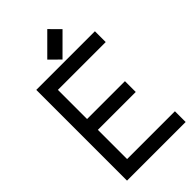

<svg xmlns="http://www.w3.org/2000/svg" viewBox="-275 -991 1073 1073"><g transform="rotate(-45 261.5 -455.0)"><path d="M512.7 2.4H49.3V-714.8H512.7V-629.4H134.8V-398.9H434.1V-313.5H134.8V-82.5H512.7ZM212.4 -791 333 -911.6 393.1 -851.1 272.9 -731Z"/></g></svg>

Font: Proletarsk
Style: Regular
Weight: 400
Designer: Peter Wiegel, original typeface by Carl Albert Fahrenwaldt 1901
Foundry: Peter Wiegel
Version: Version 1.000 2010 initial release